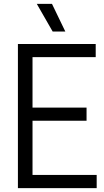

<svg xmlns="http://www.w3.org/2000/svg" viewBox="-20 -966 536 986"><path d="M72 0V-740H471.5V-672.5H147V-67.5H476.5V0ZM130.5 -346V-413.5H424.5V-346ZM250.5 -804 169 -946H247L315.5 -804Z"/></svg>

Font: Encode Sans SC Condensed
Style: Regular
Weight: 400
Width: 3
Designer: Multiple Designers
Foundry: Impallari Type
Version: Version 3.002